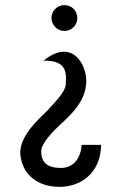

<svg xmlns="http://www.w3.org/2000/svg" viewBox="-20 -505 453 750"><path d="M232 -384C260 -384 282 -407 282 -435C282 -463 260 -485 232 -485C204 -485 181 -463 181 -435C181 -407 204 -384 232 -384ZM150 -268H155C225 -268 238 -236 238 -198C238 -192 237 -185 237 -179C237 -147 199 -111 165 -73C139 -47 59 21 59 91C63 173 123 225 213 225C289 225 373 177 375 61H299C295 119 262 151 219 151C165 151 141 131 141 85C142 54 186 9 217 -20C267 -65 317 -117 317 -189C317 -236 288 -303 230 -303C207 -303 181 -293 150 -268Z"/></svg>

Font: Mint Spirit
Style: Regular
Weight: 400
Designer: HARENDAL Hirwen
Foundry: Arkandis Digital Foundry.
Version: Version 1.004;FFEdit